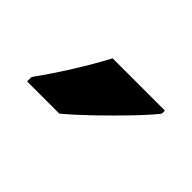

<svg xmlns="http://www.w3.org/2000/svg" viewBox="-37 -886 400 400"><g transform="rotate(45 163.0 -686.0)"><path d="M286 -757Q271 -738 244.5 -710.5Q218 -683 188.5 -654.5Q159 -626 135 -606H40V-619Q66 -655 90 -693.5Q114 -732 132 -766H286Z"/></g></svg>

Font: Noto Sans Arabic Cond
Style: Bold
Weight: 700
Width: 3
Designer: Monotype Design Team, Nadine Chahine, Nizar Qandah and Khaled Hosny
Foundry: Monotype Imaging Inc.
Version: Version 2.012; ttfautohint (v1.8.4.7-5d5b)